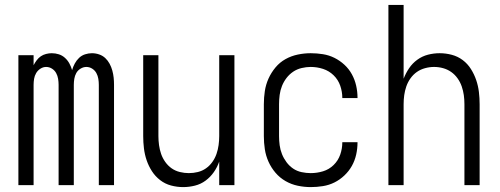

<svg xmlns="http://www.w3.org/2000/svg" viewBox="-20 -755 2040 783"><path d="M55 0H117V-409Q117 -421 119 -433.5Q121 -446 127.5 -457Q134 -468 145 -475Q156 -482 168 -482Q181 -482 192 -475Q203 -468 209 -457Q215 -446 217 -433.5Q219 -421 219 -409V0H281V-409Q281 -421 283 -433.5Q285 -446 291 -457Q297 -468 308.5 -475Q320 -482 332 -482Q345 -482 356 -475Q367 -468 373 -457Q379 -446 381 -433.5Q383 -421 383 -409V0H445V-409Q445 -424 443.5 -438.5Q442 -453 438 -467.5Q434 -482 427 -495Q420 -508 409.5 -518Q399 -528 384.5 -533Q370 -538 355 -538Q341 -538 327 -533.5Q313 -529 302.5 -519Q292 -509 285 -496Q278 -483 274 -469Q270 -483 263 -496Q256 -509 245 -519Q234 -529 220 -533.5Q206 -538 191 -538Q180 -538 168 -535Q156 -532 146.5 -525.5Q137 -519 129.5 -509Q122 -499 117 -489V-530H55Z M727 8Q751 8 775 2Q799 -4 818.5 -18.5Q838 -33 852 -53Q866 -73 874 -96V0H936V-530H874V-200Q874 -182 871.5 -163.5Q869 -145 863 -127.5Q857 -110 846 -94.5Q835 -79 820 -68.5Q805 -58 787 -53.5Q769 -49 750 -49Q732 -49 713.5 -53.5Q695 -58 680 -68.5Q665 -79 654 -94.5Q643 -110 637 -127.5Q631 -145 628.5 -163.5Q626 -182 626 -200V-530H564V-200Q564 -175 567 -150Q570 -125 578 -101.5Q586 -78 599.5 -57Q613 -36 633 -20.5Q653 -5 677.5 1.5Q702 8 727 8Z M1247 8Q1272 8 1297 4Q1322 0 1344 -11Q1366 -22 1384.5 -39.5Q1403 -57 1415 -78.5Q1427 -100 1432.5 -124.5Q1438 -149 1438 -174Q1438 -174 1438 -174.5Q1438 -175 1438 -175H1376Q1376 -175 1376 -175Q1376 -175 1376 -174Q1376 -149 1367.5 -124.5Q1359 -100 1340.5 -82Q1322 -64 1297.5 -56.5Q1273 -49 1247 -49Q1229 -49 1210 -53Q1191 -57 1175.5 -67.5Q1160 -78 1148.5 -93.5Q1137 -109 1130 -126.5Q1123 -144 1120.5 -162.5Q1118 -181 1118 -200V-330Q1118 -349 1120.5 -368Q1123 -387 1130 -404.5Q1137 -422 1148.5 -437Q1160 -452 1175.5 -462.5Q1191 -473 1210 -477.5Q1229 -482 1247 -482Q1273 -482 1297.5 -474Q1322 -466 1340.5 -448Q1359 -430 1367.5 -405.5Q1376 -381 1376 -356Q1376 -356 1376 -355.5Q1376 -355 1376 -355H1438Q1438 -355 1438 -355.5Q1438 -356 1438 -357Q1438 -381 1432.5 -405.5Q1427 -430 1415 -452Q1403 -474 1384.5 -491Q1366 -508 1344 -519Q1322 -530 1297 -534Q1272 -538 1247 -538Q1221 -538 1194.5 -532.5Q1168 -527 1144.5 -514Q1121 -501 1103.5 -480Q1086 -459 1075 -434.5Q1064 -410 1060 -383.5Q1056 -357 1056 -330V-200Q1056 -173 1060 -146.5Q1064 -120 1075 -95.5Q1086 -71 1103.5 -50.5Q1121 -30 1144.5 -16.5Q1168 -3 1194.5 2.5Q1221 8 1247 8Z M1564 0H1626V-330Q1626 -349 1628.5 -367Q1631 -385 1637 -402.5Q1643 -420 1654 -435.5Q1665 -451 1680 -461.5Q1695 -472 1713.5 -477Q1732 -482 1750 -482Q1769 -482 1787 -477Q1805 -472 1820 -461.5Q1835 -451 1846 -435.5Q1857 -420 1863 -402.5Q1869 -385 1871.5 -367Q1874 -349 1874 -330V0H1936V-330Q1936 -355 1933 -380Q1930 -405 1922 -428.5Q1914 -452 1900.5 -473.5Q1887 -495 1867 -510Q1847 -525 1822.5 -531.5Q1798 -538 1773 -538Q1749 -538 1725.5 -532Q1702 -526 1682 -511.5Q1662 -497 1648.5 -477Q1635 -457 1626 -434V-735H1564Z"/></svg>

Font: Iosevka SS09 Light
Style: Regular
Weight: 300
Monospace: yes
Designer: Belleve Invis
Foundry: Belleve Invis
Version: Version 5.2.1; ttfautohint (v1.8.3)